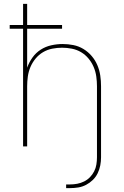

<svg xmlns="http://www.w3.org/2000/svg" viewBox="-20 -755 640 990"><path d="M341 215H321V196H341Q360 196 378.5 192.5Q397 189 414 180.5Q431 172 444 158.5Q457 145 465.5 128.5Q474 112 477 93Q480 74 480 56V-310Q480 -335 476.5 -360.5Q473 -386 463 -409.5Q453 -433 436.5 -453Q420 -473 398 -486Q376 -499 350.5 -504Q325 -509 300 -509Q275 -509 249.5 -504Q224 -499 202 -486Q180 -473 163.5 -453Q147 -433 137 -409.5Q127 -386 123.5 -360.5Q120 -335 120 -310V0H99V-607H30V-626H99V-735H120V-626H300V-607H120V-406Q130 -434 147.5 -458.5Q165 -483 190 -499Q215 -515 244.5 -521.5Q274 -528 303 -528Q331 -528 358.5 -522.5Q386 -517 410 -502.5Q434 -488 452.5 -466.5Q471 -445 482 -419Q493 -393 497 -365.5Q501 -338 501 -310V56Q501 77 497 98Q493 119 483.5 138.5Q474 158 458.5 173Q443 188 424 198Q405 208 384 211.5Q363 215 341 215Z"/></svg>

Font: Iosevka Thin Extended
Style: Regular
Weight: 100
Width: 7
Monospace: yes
Designer: Belleve Invis
Foundry: Belleve Invis
Version: Version 32.5.0; ttfautohint (v1.8.4)